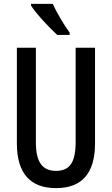

<svg xmlns="http://www.w3.org/2000/svg" viewBox="-20 -960 577 990"><path d="M252 -940H140V-931C166 -890 237 -814 275 -780H339V-792C313 -827 272 -895 252 -940ZM470 -221V-714H370V-227C370 -119 337 -79 269 -79C202 -79 165 -119 165 -226V-714H67V-221C67 -65 137 10 269 10C401 10 470 -65 470 -221Z"/></svg>

Font: Noto Sans Gujarati ExtraCondensed Medium
Style: Regular
Weight: 500
Width: 2
Designer: Jelle Bosma - Monotype Design Team, Universal Thirst
Foundry: Monotype Imaging Inc.
Version: Version 2.106